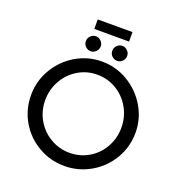

<svg xmlns="http://www.w3.org/2000/svg" viewBox="-169 -1126 1196 1277"><g transform="rotate(20 428.5 -488.0)"><path d="M428 -731Q527 -731 612 -680.5Q697 -630 747.5 -545Q798 -460 798 -361Q798 -261 748 -176Q698 -91 612.5 -41.5Q527 8 428 8Q328 8 243 -41Q158 -90 108.5 -174.5Q59 -259 59 -361Q59 -460 109 -545Q159 -630 243.5 -680.5Q328 -731 428 -731ZM430 -86Q504 -86 565.5 -122.5Q627 -159 662.5 -222.5Q698 -286 698 -361Q698 -436 662 -500Q626 -564 564 -601Q502 -638 428 -638Q354 -638 292 -600.5Q230 -563 194.5 -499Q159 -435 159 -360Q159 -286 195 -223Q231 -160 293.5 -123Q356 -86 430 -86ZM332 -875Q352 -875 368 -859.5Q384 -844 384 -822Q384 -800 368 -784.5Q352 -769 332 -769Q311 -769 295 -784Q279 -799 279 -822Q279 -844 295 -859.5Q311 -875 332 -875ZM519 -875Q539 -875 555 -859.5Q571 -844 571 -822Q571 -800 555 -784.5Q539 -769 519 -769Q498 -769 482 -784Q466 -799 466 -822Q466 -844 482 -859.5Q498 -875 519 -875ZM550 -984V-917H304V-984Z"/></g></svg>

Font: Josefin Sans
Style: Regular
Weight: 400
Designer: Santiago Orozco
Foundry: Typemade
Version: Version 2.000